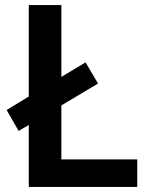

<svg xmlns="http://www.w3.org/2000/svg" viewBox="-20 -734 590 754"><path d="M93 0V-243L53 -220L6 -302L93 -355V-714H221V-432L316 -489L365 -406L221 -320V-108H519V0Z"/></svg>

Font: Noto Sans Ethiopic SemiBold
Style: Regular
Weight: 600
Designer: Monotype Design Team
Foundry: Monotype Imaging Inc.
Version: Version 2.102; ttfautohint (v1.8.4.7-5d5b)